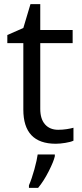

<svg xmlns="http://www.w3.org/2000/svg" viewBox="-20 -679 393 920"><path d="M258.8 -57.1Q280.3 -57.1 300.3 -60.3Q320.3 -63.5 332 -66.9V-4.9Q318.8 1.5 293.2 5.6Q267.6 9.8 247.1 9.8Q91.8 9.8 91.8 -153.8V-472.2H15.1V-511.2L91.8 -544.9L126 -659.2H172.9V-535.2H328.1V-472.2H172.9V-157.2Q172.9 -108.9 195.8 -83Q218.8 -57.1 258.8 -57.1ZM118.7 209Q132.3 177.7 144.8 132.3Q157.2 86.9 160.6 61H242.7V69.8Q237.3 94.7 213.4 141.8Q189.5 189 162.6 221.2H118.7Z"/></svg>

Font: Open Sans ACDW
Style: acdw
Weight: 400
Foundry: Ascender Corporation
Version: Version 1.10